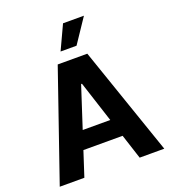

<svg xmlns="http://www.w3.org/2000/svg" viewBox="-167 -1084 1082 1208"><g transform="rotate(-20 374.0 -479.5)"><path d="M188.6 0H23.8L274.9 -727.3H473L723.7 0H558.9L376.8 -561.1H371.1ZM178.3 -285.9H567.5V-165.8H178.3ZM319.6 -797.6 394.9 -959.2H534.8L426.5 -797.6Z"/></g></svg>

Font: InterMG
Style: Bold
Weight: 700
Designer: Rasmus Andersson
Foundry: rsms
Version: Version 3.019;December 26, 2023;FontCreator 15.0.0.2955 64-b